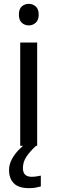

<svg xmlns="http://www.w3.org/2000/svg" viewBox="-20 -757 298 997"><path d="M130 -737Q150 -737 165.5 -723.5Q181 -710 181 -681Q181 -653 165.5 -639Q150 -625 130 -625Q108 -625 93 -639Q78 -653 78 -681Q78 -710 93 -723.5Q108 -737 130 -737ZM173 -536V0H85V-536ZM99 116Q99 161 144 161Q161 161 172.5 158.5Q184 156 192 155V211Q178 215 164 217.5Q150 220 130 220Q77 220 52 195Q27 170 27 126Q27 97 41.5 70Q56 43 77.5 21Q99 -1 119 -15L167 0Q133 32 116 58.5Q99 85 99 116Z"/></svg>

Font: Noto Sans Old Persian
Style: Regular
Weight: 400
Designer: Monotype Design Team
Foundry: Monotype Imaging Inc.
Version: Version 2.001; ttfautohint (v1.8.4.7-5d5b)